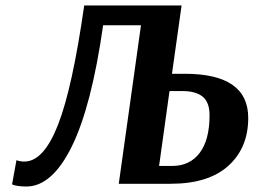

<svg xmlns="http://www.w3.org/2000/svg" viewBox="-20 -670 929 700"><path d="M413 0 494 -578H356Q314 -283 242 -136.5Q170 10 76 10Q59 10 46 8Q33 6 28 4L24 2L40 -86Q53 -81 69 -81Q139 -81 191.5 -215Q244 -349 287 -650H642L607 -401H654Q885 -401 885 -240Q885 -131 812.5 -65.5Q740 0 602 0ZM645 -338H598L560 -65H608Q672 -65 708 -112.5Q744 -160 744 -250Q744 -297 719 -317.5Q694 -338 645 -338Z"/></svg>

Font: Arsenal
Style: Bold Italic
Weight: 700
Italic angle: -9°
Designer: Andrij Shevchenko
Foundry: Stairsfor.com
Version: Version 1.000